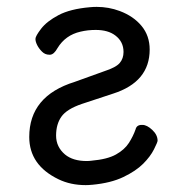

<svg xmlns="http://www.w3.org/2000/svg" viewBox="-20 -511 540 558"><path d="M229 27Q185 27 150 10Q65 -31 65 -113Q65 -232 197 -273L283 -304Q317 -315 328 -328Q339 -341 339 -360Q339 -390 315 -408Q294 -424 258 -424Q235 -424 214 -419Q170 -409 147 -371Q137 -353 126 -352Q124 -352 123 -352Q111 -352 102 -361Q93 -370 88 -380Q83 -390 83 -398Q83 -406 99.5 -427.5Q116 -449 150 -467Q184 -485 241 -490Q251 -491 261 -491Q296 -491 328 -479Q368 -464 391.5 -435.5Q415 -407 415 -367Q415 -273 309 -239L218 -209Q174 -194 158.5 -172Q143 -150 143 -117Q143 -84 169 -62Q192 -43 232 -43Q239 -43 246 -44Q292 -48 317 -62Q342 -76 354.5 -95.5Q367 -115 374 -135Q377 -148 392 -148Q393 -148 394 -148Q407 -148 422.5 -133.5Q438 -119 438 -102Q438 -98 427.5 -77Q417 -56 396 -35Q375 -14 338.5 3.5Q302 21 248 26H247Q238 27 229 27Z"/></svg>

Font: Moon Stars Kai HW
Style: Bold
Weight: 700
Designer: GuiWonder
Version: Version 1.101